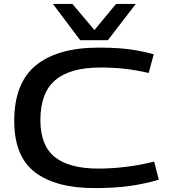

<svg xmlns="http://www.w3.org/2000/svg" viewBox="-20 -954 874 984"><path d="M53 -335Q53 -529 164.5 -619.5Q276 -710 486 -710Q546 -710 593 -706.5Q640 -703 681.5 -695.5Q723 -688 768 -676L742 -580Q677 -595 618 -601.5Q559 -608 495 -608Q340 -608 263.5 -543.5Q187 -479 187 -338Q187 -208 261 -149Q335 -90 484 -90Q556 -90 630.5 -99.5Q705 -109 770 -126L794 -33Q727 -13 648.5 -1.5Q570 10 465 10Q266 10 159.5 -71Q53 -152 53 -335ZM676 -934 533 -748H391L251 -934H351L464 -800L575 -934Z"/></svg>

Font: Georama Extended Medium
Style: Regular
Weight: 500
Width: 7
Designer: Jean-Baptiste Levee
Foundry: Production Type
Version: Version 1.000